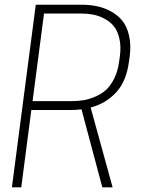

<svg xmlns="http://www.w3.org/2000/svg" viewBox="-20 -800 610 820"><path d="M113.8 -330.1 70.8 0H30.8L132.8 -779.8H330.1Q363.8 -779.8 394.3 -773.4Q424.8 -767.1 453.6 -751.5Q482.4 -735.8 502.2 -711.7Q522 -687.5 531 -648.7Q540 -609.9 534.2 -561L530.8 -537.1Q520 -453.1 476.1 -405.5Q432.1 -357.9 367.2 -340.8L460.9 0H417L328.1 -333Q304.2 -330.1 280.8 -330.1ZM119.1 -368.2H286.1Q311.5 -368.2 334.2 -371.6Q356.9 -375 384 -386Q411.1 -397 431.4 -414.8Q451.7 -432.6 467.5 -464.1Q483.4 -495.6 488.8 -537.1L492.2 -561Q497.6 -604.5 489.3 -637.7Q481 -670.9 464.4 -690.2Q447.8 -709.5 423.3 -721.7Q398.9 -733.9 375.7 -738Q352.5 -742.2 327.1 -742.2H168Z"/></svg>

Font: Cooper Hewitt
Style: Light Italic
Weight: 704
Designer: Village Type and Design LLC
Foundry: Cooper Hewitt Smithsonian Design Museum
Version: 1.000